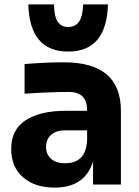

<svg xmlns="http://www.w3.org/2000/svg" viewBox="-20 -841 634 875"><path d="M404 -105Q367 14 229 14Q139 14 85 -33Q31 -80 31 -162Q31 -250 97 -293Q163 -336 278 -336H377V-338Q377 -380 356.5 -401Q336 -422 293 -422Q214 -422 92 -414V-549Q184 -557 272 -557Q531 -557 531 -336V0H404ZM277 -97Q372 -97 377 -203V-247H277Q236 -247 213 -226.5Q190 -206 190 -171Q190 -137 213 -117Q236 -97 277 -97ZM109 -821H226Q227 -766 243 -742Q259 -718 291 -718Q323 -718 340 -742Q357 -766 359 -821H472Q466 -606 291 -606Q115 -606 109 -821Z"/></svg>

Font: Sora-SIA
Style: Bold
Weight: 700
Designer: Jonathan Barnbrook, Julián Moncada
Foundry: Barnbrook Fonts
Version: Version 2.000